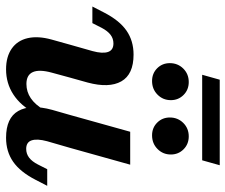

<svg xmlns="http://www.w3.org/2000/svg" viewBox="-78 -688 777 662"><g transform="rotate(90 311.0 -356.5)"><path d="M129.4 -358.6Q112.4 -358.6 99.4 -348.6Q86.3 -338.6 75.5 -318.1L59.2 -286H2L22.7 -326.3Q50 -379.3 85.2 -403.7Q120.3 -428 167.7 -428Q236.1 -428 260 -385.8Q283.9 -343.6 264.1 -269.7L246.9 -208.2H133.4L155.7 -286.7Q165 -320.9 158.7 -339.8Q152.4 -358.6 129.4 -358.6ZM269 -58.6Q295.8 -58.6 318.1 -73.6Q340.4 -88.7 357.5 -118.1L370.5 -88.1Q343.9 -38.7 305.3 -13.6Q266.8 11.6 218.4 11.6Q175.2 11.6 147.3 -7.8Q119.4 -27.2 111.1 -62.7Q102.9 -98.3 115.8 -145.2L133.4 -208.2H246.9L230.1 -146.4Q218.2 -103.2 228 -80.9Q237.8 -58.6 269 -58.6ZM433.8 -416.4H547.3L489.1 -208.2H375.7ZM492.8 -57.8Q509.7 -57.8 523 -67.8Q536.2 -77.8 546.7 -98.3L562.9 -130.3H620.2L599.4 -90Q572.1 -37 537 -12.7Q501.9 11.6 454.5 11.6Q386 11.6 362.1 -30.6Q338.2 -72.8 358.1 -146.7L375.7 -208.2H489.1L466.4 -129.7Q457.2 -95.5 463.5 -76.6Q469.8 -57.8 492.8 -57.8ZM384.6 -553.1Q384.6 -580.4 403.3 -599.4Q422.1 -618.3 449.7 -618.3Q476.4 -618.3 494.3 -600.4Q512.2 -582.5 512.2 -556.6Q512.2 -529.3 493.2 -510.6Q474.3 -491.8 446.2 -491.8Q419.9 -491.8 402.3 -509.5Q384.6 -527.2 384.6 -553.1ZM197.2 -553.1Q197.2 -580.4 215.9 -599.4Q234.7 -618.3 262.3 -618.3Q289 -618.3 306.9 -600.4Q324.8 -582.5 324.8 -556.6Q324.8 -529.3 305.8 -510.6Q286.8 -491.8 258.8 -491.8Q232.5 -491.8 214.8 -509.5Q197.2 -527.2 197.2 -553.1ZM254.3 -725.1H549.2L532.2 -664.6H237.3Z"/></g></svg>

Font: Playfair Micro SmCond SmLight
Style: Italic
Weight: 360
Width: 4
Italic angle: -15.6°
Designer: Claus Eggers Sørensen
Foundry: Claus Eggers Sørensen
Version: Version 2.203;Glyphs 3.3 (3326)